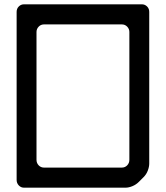

<svg xmlns="http://www.w3.org/2000/svg" viewBox="-20 -774 768 889"><path d="M91 95H561Q576 95 593 88Q610 81 623 68L645 46Q658 33 664.5 15.5Q671 -2 671 -17V-719Q671 -734 661 -744Q651 -754 637 -754H91Q77 -754 67 -744Q57 -734 57 -719V59Q57 74 67 84.5Q77 95 91 95ZM184 2Q169 2 159 -8.5Q149 -19 149 -34V-626Q149 -640 159 -650.5Q169 -661 184 -661H544Q559 -661 569 -650.5Q579 -640 579 -626V-34Q579 -19 569 -8.5Q559 2 544 2Z"/></svg>

Font: WDXL Lubrifont TC
Style: Regular
Weight: 400
Designer: [WDXL Lubrifont] Copyright 2020-2022 (c) NightFurySL2001, Skr-ZERO; [ZCOOL QingKe HuangYou] Copyright 2018-2022 (c) The 
Version: Version 2.001;hotconv 1.1.1;makeotfexe 2.6.0